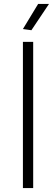

<svg xmlns="http://www.w3.org/2000/svg" viewBox="-20 -952 284 972"><path d="M96 -740H148V0H96ZM96 -805 173 -932H228L139 -799Z"/></svg>

Font: Encode Sans Normal
Style: ExtraLight
Weight: 200
Designer: Pablo Impallari, Andres Torresi
Foundry: Pablo Impallari, Andres Torresi
Version: Version 1.000; ttfautohint (v1.00) -l 8 -r 50 -G 200 -x 14 -